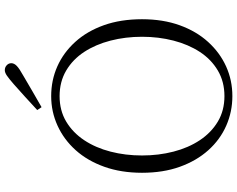

<svg xmlns="http://www.w3.org/2000/svg" viewBox="-114 -858 987 799"><g transform="rotate(-90 379.5 -458.5)"><path d="M321 -797Q349 -823 376.5 -848Q404 -873 429 -895Q452 -915 464.5 -923.5Q477 -932 487 -932Q499 -932 507.5 -924Q516 -916 516 -905Q516 -893 504.5 -882Q493 -871 464 -855Q432 -836 399 -817Q366 -798 333 -779ZM379 15Q314 15 256 -10.5Q198 -36 154 -85Q110 -134 85 -203.5Q60 -273 60 -361Q60 -448 85 -518Q110 -588 154 -637Q198 -686 256 -712.5Q314 -739 379 -739Q445 -739 502.5 -713.5Q560 -688 604.5 -639Q649 -590 674 -520Q699 -450 699 -361Q699 -274 674 -204.5Q649 -135 604.5 -86Q560 -37 502.5 -11Q445 15 379 15ZM379 -18Q439 -18 485.5 -45.5Q532 -73 563 -120.5Q594 -168 610 -230Q626 -292 626 -361Q626 -430 610 -492Q594 -554 563 -601.5Q532 -649 485.5 -676.5Q439 -704 379 -704Q319 -704 273 -676.5Q227 -649 195.5 -601.5Q164 -554 148 -492Q132 -430 132 -361Q132 -292 148 -230Q164 -168 195.5 -120.5Q227 -73 273 -45.5Q319 -18 379 -18Z"/></g></svg>

Font: Noto Serif HK ExtraLight
Style: Regular
Weight: 200
Designer: Ryoko NISHIZUKA 西塚涼子 (kana & ideographs); Frank Grießhammer (Latin, Greek & Cyrillic); Wenlong ZHANG 张文龙 (bopomofo); San
Foundry: Adobe
Version: Version 2.002-H1;hotconv 1.1.0;makeotfexe 2.6.0